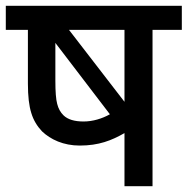

<svg xmlns="http://www.w3.org/2000/svg" viewBox="-20 -642 647 662"><path d="M0 -622.1V-539.1H76.2V-354C76.2 -310.5 80.1 -276.9 87.9 -252.4C95.2 -228 107.9 -207 125 -189C154.3 -161.1 198.7 -140.1 254.9 -140.1C320.8 -140.1 364.7 -157.7 409.2 -183.1V0H505.9V-539.1H606.9V-622.1ZM409.2 -291 217.8 -539.1H409.2ZM199.2 -244.1C188.5 -254.4 181.2 -267.6 177.2 -283.7C172.9 -299.3 170.9 -326.2 170.9 -363.8V-494.1L358.9 -248C332 -232.9 299.8 -223.1 268.1 -223.1C236.8 -223.1 213.9 -230 199.2 -244.1Z"/></svg>

Font: Noto Reveo Sans
Style: Regular
Weight: 500
Designer: Monotype Design Team
Foundry: Monotype Imaging Inc.
Version: Version 2.007